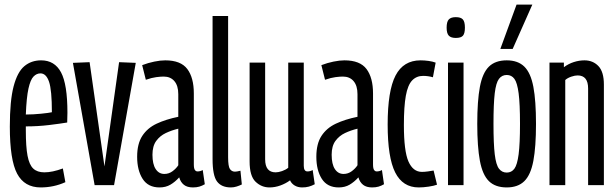

<svg xmlns="http://www.w3.org/2000/svg" viewBox="-20 -810 2697 840"><path d="M158 10Q87 10 55 -50Q23 -110 23 -256Q23 -369 39.5 -432Q56 -495 86.5 -520.5Q117 -546 160 -546Q219 -546 247 -493.5Q275 -441 275 -317Q275 -311 274.5 -296Q274 -281 274 -274Q244 -269 195 -263Q146 -257 93 -257V-239Q93 -168 100.5 -128.5Q108 -89 125.5 -72.5Q143 -56 174 -56Q209 -56 255 -73L266 -13Q215 10 158 10ZM93 -309Q125 -309 159.5 -312.5Q194 -316 207 -319Q207 -416 194.5 -452.5Q182 -489 157 -489Q140 -489 126.5 -475Q113 -461 104.5 -422.5Q96 -384 93 -309Z M394 0 299 -535 372 -538 437 -82 501 -538 574 -535 479 0Z M580 -124Q580 -181 602.5 -215.5Q625 -250 665.5 -269Q706 -288 760 -299V-398Q760 -435 743 -455Q726 -475 696 -475Q683 -475 663.5 -472.5Q644 -470 618 -461L602 -525Q628 -535 655 -540.5Q682 -546 703 -546Q771 -546 799.5 -508Q828 -470 828 -401V-91Q828 -73 832.5 -66.5Q837 -60 844 -60Q856 -60 867 -66L876 -4Q864 3 852 6.5Q840 10 824 10Q799 10 784.5 -1.5Q770 -13 764 -34Q746 -14 725.5 -2Q705 10 678 10Q628 10 604 -27.5Q580 -65 580 -124ZM647 -133Q647 -92 661 -70.5Q675 -49 699 -49Q719 -49 735 -61Q751 -73 760 -87V-247Q731 -240 705.5 -228Q680 -216 663.5 -193.5Q647 -171 647 -133Z M978 -740V-122Q978 -82 986 -70.5Q994 -59 1008 -59Q1012 -59 1017.5 -60Q1023 -61 1032 -63L1038 -3Q1028 2 1015.5 6Q1003 10 990 10Q949 10 929.5 -16Q910 -42 910 -114V-740Z M1159 10Q1124 10 1098 -15Q1072 -40 1072 -104V-536H1140V-113Q1140 -56 1186 -56Q1198 -56 1214 -61.5Q1230 -67 1241 -76V-536H1309V-85Q1309 -60 1325 -60Q1337 -60 1348 -66L1357 -4Q1344 3 1331 6.5Q1318 10 1302 10Q1283 10 1269 1.5Q1255 -7 1249 -21Q1230 -7 1206.5 1.5Q1183 10 1159 10Z M1364 -124Q1364 -181 1386.5 -215.5Q1409 -250 1449.5 -269Q1490 -288 1544 -299V-398Q1544 -435 1527 -455Q1510 -475 1480 -475Q1467 -475 1447.5 -472.5Q1428 -470 1402 -461L1386 -525Q1412 -535 1439 -540.5Q1466 -546 1487 -546Q1555 -546 1583.5 -508Q1612 -470 1612 -401V-91Q1612 -73 1616.5 -66.5Q1621 -60 1628 -60Q1640 -60 1651 -66L1660 -4Q1648 3 1636 6.5Q1624 10 1608 10Q1583 10 1568.5 -1.5Q1554 -13 1548 -34Q1530 -14 1509.5 -2Q1489 10 1462 10Q1412 10 1388 -27.5Q1364 -65 1364 -124ZM1431 -133Q1431 -92 1445 -70.5Q1459 -49 1483 -49Q1503 -49 1519 -61Q1535 -73 1544 -87V-247Q1515 -240 1489.5 -228Q1464 -216 1447.5 -193.5Q1431 -171 1431 -133Z M1676 -265Q1676 -413 1710.5 -479.5Q1745 -546 1820 -546Q1837 -546 1855 -543.5Q1873 -541 1886 -536L1874 -472Q1853 -478 1831 -478Q1802 -478 1783 -458Q1764 -438 1755.5 -391Q1747 -344 1747 -263Q1747 -149 1767 -103.5Q1787 -58 1826 -58Q1837 -58 1852 -60Q1867 -62 1877 -64L1892 -2Q1879 3 1855.5 6.5Q1832 10 1812 10Q1742 10 1709 -55.5Q1676 -121 1676 -265Z M1974 -644Q1953 -644 1943.5 -654Q1934 -664 1934 -689Q1934 -715 1943.5 -725Q1953 -735 1974 -735Q1996 -735 2005 -725Q2014 -715 2014 -689Q2014 -664 2005.5 -654Q1997 -644 1974 -644ZM1940 0V-536H2008V0Z M2068 -268Q2068 -369 2079.5 -430Q2091 -491 2119 -518.5Q2147 -546 2197 -546Q2246 -546 2274 -518.5Q2302 -491 2313.5 -430Q2325 -369 2325 -268Q2325 -168 2313.5 -106.5Q2302 -45 2274 -17.5Q2246 10 2197 10Q2147 10 2119 -17.5Q2091 -45 2079.5 -106.5Q2068 -168 2068 -268ZM2139 -268Q2139 -181 2144.5 -135Q2150 -89 2163 -72Q2176 -55 2197 -55Q2218 -55 2230.5 -72Q2243 -89 2249 -135Q2255 -181 2255 -268Q2255 -356 2249 -402Q2243 -448 2230.5 -465Q2218 -482 2197 -482Q2176 -482 2163 -465Q2150 -448 2144.5 -402Q2139 -356 2139 -268ZM2169 -596 2240 -790H2309L2223 -596Z M2384 0V-536H2447V-516Q2467 -531 2490.5 -538.5Q2514 -546 2537 -546Q2574 -546 2598 -521Q2622 -496 2622 -440V0H2553V-423Q2553 -480 2507 -480Q2495 -480 2479 -474.5Q2463 -469 2453 -460V0Z"/></svg>

Font: Georama ExtraCondensed
Style: Regular
Weight: 400
Width: 2
Designer: Jean-Baptiste Levee
Foundry: Production Type
Version: Version 1.000